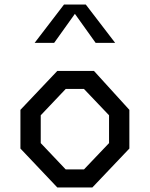

<svg xmlns="http://www.w3.org/2000/svg" viewBox="-20 -826 660 846"><path d="M132.5 -637H218.5L310 -765L401.5 -637H487.5L358 -806H262ZM232.5 0H387L550 -171.5V-342L394 -513.5H232.5L70 -342V-171.5ZM269.5 -79.5 159.5 -195.5V-318L269.5 -434H350L460.5 -318V-195.5L350 -79.5Z"/></svg>

Font: FontWithASyntaxHighlighterNightOwl
Style: Regular
Weight: 400
Designer: Riley Cran & the Lettermatic Team
Foundry: Lettermatic
Version: Version 1.000 (FontWithASyntaxHighlighterNightOwl)